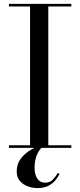

<svg xmlns="http://www.w3.org/2000/svg" viewBox="-20 -770 418 1000"><path d="M290 136.5Q282.5 151 269.2 168Q256 185 233.2 197.2Q210.5 209.5 175 209.5Q149.5 209.5 124.8 200.5Q100 191.5 83.5 172.5Q67 153.5 67 123.5Q67 83.5 89 55.2Q111 27 143.2 8.8Q175.5 -9.5 206 -19.5L211.5 -11.5Q188.5 1 174.2 32Q160 63 160 105Q160 138 174.2 159.8Q188.5 181.5 214 181.5Q239 181.5 254 166.5Q269 151.5 281.5 130.5ZM26.5 -13.5H136.5V-736.5H26.5V-750H351.5V-736.5H231.5V-13.5H351.5V0H26.5Z"/></svg>

Font: Bodoni* 16
Style: Regular
Weight: 400
Version: Version 2.2